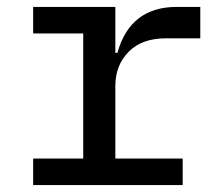

<svg xmlns="http://www.w3.org/2000/svg" viewBox="-20 -536 640 556"><path d="M76 0V-77H221V-439H76V-516H314V-383H320Q357 -516 492 -516H560V-425H460Q391 -425 352.5 -386Q314 -347 314 -287V-77H509V0Z"/></svg>

Font: IBM Plex Mono Text
Style: Regular
Weight: 450
Designer: Mike Abbink, Paul van der Laan, Pieter van Rosmalen
Foundry: Bold Monday
Version: Version 2.000